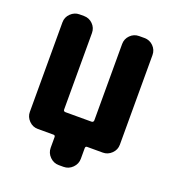

<svg xmlns="http://www.w3.org/2000/svg" viewBox="-119 -612 738 818"><g transform="rotate(20 250.0 -203.0)"><path d="M397.5 -519.5Q420.9 -519.5 437.5 -502.9Q454.1 -486.3 454.1 -462.9V-56.6Q454.1 -33.2 437 -16.6Q419.9 0 397.5 0H326.2Q318.4 0 318.4 8.8V56.6Q318.4 80.1 301.3 97.2Q284.2 114.3 260.7 114.3H239.3Q215.8 114.3 198.7 97.2Q181.6 80.1 181.6 56.6V8.8Q181.6 0 173.8 0H102.5Q79.1 0 62.5 -17.1Q45.9 -34.2 45.9 -56.6V-462.9Q45.9 -486.3 63 -502.9Q80.1 -519.5 102.5 -519.5H123Q146.5 -519.5 163.1 -502.9Q179.7 -486.3 179.7 -462.9V-116.2Q179.7 -107.4 189.5 -107.4H306.6Q315.4 -107.4 316.4 -116.2V-462.9Q316.4 -486.3 333 -502.9Q349.6 -519.5 373 -519.5Z"/></g></svg>

Font: Rounded Mgen+ 2m bold
Style: Bold
Weight: 700
Designer: [Source Han Sans]
Ryoko NISHIZUKA  (kana & ideographs); Paul D. Hunt (Latin, Greek & Cyrillic); Wenlong ZHANG  (bopomofo
Version: Version 1.059.20150602